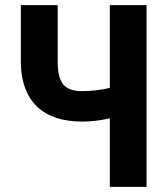

<svg xmlns="http://www.w3.org/2000/svg" viewBox="-20 -731 651 751"><path d="M553.2 -710.9V0H409.7V-268.1Q352.5 -255.4 302.2 -255.4Q186 -255.4 125 -314Q64 -372.6 61.5 -482.9V-710.9H205.6V-490.7Q205.6 -428.2 226.8 -401.4Q248 -374.5 301.3 -374.5Q354.5 -374.5 409.7 -387.2V-710.9Z"/></svg>

Font: RobotoCondensed-Bold
Style: Bold
Weight: 700
Designer: Google
Version: Version 2.001240; 2014